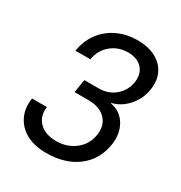

<svg xmlns="http://www.w3.org/2000/svg" viewBox="-175 -867 949 1004"><g transform="rotate(30 300.0 -365.0)"><path d="M245 10Q175 10 126 -16.5Q77 -43 54 -90.5Q31 -138 40 -200H130Q122 -142 158 -106Q194 -70 259 -70Q326 -70 373.5 -107.5Q421 -145 430 -205Q440 -265 404.5 -302.5Q369 -340 302 -340H216L229 -420H316Q373 -420 413.5 -454Q454 -488 463 -542Q471 -595 441.5 -627.5Q412 -660 356 -660Q297 -660 254 -624Q211 -588 202 -530H112Q122 -594 157 -641Q192 -688 246.5 -714Q301 -740 368 -740Q432 -740 477 -716Q522 -692 542.5 -649.5Q563 -607 554 -551Q545 -491 505 -445.5Q465 -400 411 -387V-384Q471 -373 502 -321.5Q533 -270 522 -199Q506 -101 432.5 -45.5Q359 10 245 10Z"/></g></svg>

Font: JetBrains Mono NL
Style: Italic
Weight: 400
Italic angle: -9°
Monospace: yes
Designer: Philipp Nurullin, Konstantin Bulenkov
Foundry: JetBrains
Version: Version 2.305; ttfautohint (v1.8.4.7-5d5b)